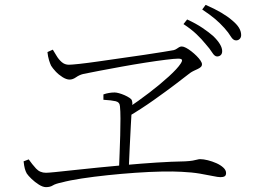

<svg xmlns="http://www.w3.org/2000/svg" viewBox="-20 -808 1040 789"><path d="M872 -576Q862 -576 852 -592Q842 -608 825 -627Q809 -647 787.5 -667.5Q766 -688 734 -709L749 -728Q786 -711 812.5 -693Q839 -675 856 -660Q893 -624 893 -598Q893 -587 887 -581.5Q881 -576 872 -576ZM504 -363Q549 -393 594 -427.5Q639 -462 674 -494Q709 -526 722 -546Q730 -558 727.5 -562.5Q725 -567 712 -567Q698 -567 661.5 -562.5Q625 -558 577 -550.5Q529 -543 479.5 -534Q430 -525 388 -517Q346 -509 322 -504Q306 -500 292.5 -490.5Q279 -481 266 -481Q253 -481 237 -491Q221 -501 208.5 -514.5Q196 -528 190 -538Q186 -546 181.5 -560.5Q177 -575 175 -594L197 -604Q204 -593 212.5 -578.5Q221 -564 233.5 -553Q246 -542 263 -542Q274 -542 306.5 -545.5Q339 -549 384 -555.5Q429 -562 478 -569Q527 -576 572 -582.5Q617 -589 649.5 -594.5Q682 -600 694 -602Q701 -604 706 -607.5Q711 -611 716 -614Q721 -617 727 -617Q734 -617 744.5 -611.5Q755 -606 766.5 -597Q778 -588 788 -578Q798 -568 804 -559Q810 -550 810 -544Q810 -537 805 -532.5Q800 -528 792.5 -524.5Q785 -521 776.5 -517Q768 -513 761 -508Q742 -493 702.5 -463Q663 -433 611.5 -396.5Q560 -360 504 -327ZM169 -39Q156 -39 139.5 -49.5Q123 -60 109.5 -73Q96 -86 90 -95Q85 -104 82 -115Q79 -126 77 -145L98 -153Q112 -133 128 -115.5Q144 -98 169 -98Q178 -98 208 -101Q238 -104 283.5 -109Q329 -114 384.5 -119.5Q440 -125 501 -130.5Q562 -136 623.5 -140Q685 -144 741 -145Q760 -146 771.5 -148Q783 -150 790 -152Q797 -154 802 -154Q816 -154 834 -149.5Q852 -145 869 -137.5Q886 -130 897.5 -119.5Q909 -109 909 -97Q909 -87 903 -83.5Q897 -80 886 -80Q876 -80 855 -84.5Q834 -89 801.5 -94.5Q769 -100 726 -102Q693 -104 643.5 -103Q594 -102 536.5 -98Q479 -94 422 -88Q365 -82 315.5 -74.5Q266 -67 233 -58Q208 -53 197 -46Q186 -39 169 -39ZM469 -112Q470 -141 471.5 -177.5Q473 -214 474 -251.5Q475 -289 475 -320.5Q475 -352 473 -371Q472 -388 455.5 -392Q439 -396 405 -398V-420Q416 -424 428 -426Q440 -428 451 -428Q458 -428 469 -425Q480 -422 491.5 -417Q503 -412 512 -406Q521 -400 522 -395Q524 -389 524 -383Q524 -377 523 -370Q522 -363 521 -352Q520 -332 517.5 -290.5Q515 -249 513 -201Q511 -153 509 -112ZM950 -642Q938 -642 928.5 -658Q919 -674 902 -693Q884 -713 864 -730Q844 -747 811 -769L825 -788Q862 -772 889 -756Q916 -740 932 -726Q953 -709 962 -694Q971 -679 971 -664Q971 -654 965 -648Q959 -642 950 -642Z"/></svg>

Font: Noto Serif HK ExtraLight
Style: Regular
Weight: 200
Designer: Ryoko NISHIZUKA 西塚涼子 (kana & ideographs); Frank Grießhammer (Latin, Greek & Cyrillic); Wenlong ZHANG 张文龙 (bopomofo); San
Foundry: Adobe
Version: Version 2.002-H1;hotconv 1.1.0;makeotfexe 2.6.0